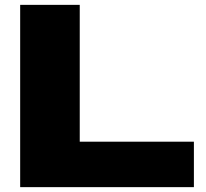

<svg xmlns="http://www.w3.org/2000/svg" viewBox="-20 -770 849 790"><path d="M63 0V-750H308.1V-187H777.8V0Z"/></svg>

Font: Mattone
Style: Bold
Weight: 700
Width: 6
Designer: Nunzio Mazzaferro
Foundry: Collletttivo
Version: Version 2.000;Glyphs 3.2 (3217)